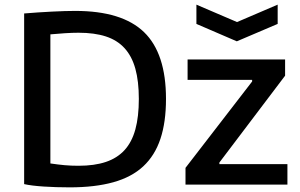

<svg xmlns="http://www.w3.org/2000/svg" viewBox="-20 -796 1294 827"><path d="M826 -776 1001 -701 1176 -776V-693L1000 -618L826 -693ZM779 -73 1066 -445V-452H788V-540H1208V-470L925 -96V-89H1218V-1H779ZM280 11Q221 11 168 7.5Q115 4 84 -3V-738Q144 -743 203.5 -746Q263 -749 304 -749Q506 -749 600.5 -657.5Q695 -566 695 -370Q695 -270 671 -198Q647 -126 597 -79.5Q547 -33 468 -11Q389 11 280 11ZM318 -82Q387 -82 436 -98.5Q485 -115 516.5 -149.5Q548 -184 563 -238.5Q578 -293 578 -370Q578 -446 563 -500Q548 -554 516.5 -588.5Q485 -623 436 -639Q387 -655 318 -655Q293 -655 260.5 -653Q228 -651 197 -648V-92Q231 -87 258.5 -84.5Q286 -82 318 -82Z"/></svg>

Font: Encode Sans Normal
Style: Medium
Weight: 500
Designer: Pablo Impallari, Andres Torresi
Foundry: Pablo Impallari, Andres Torresi
Version: Version 1.000; ttfautohint (v1.00) -l 8 -r 50 -G 200 -x 14 -